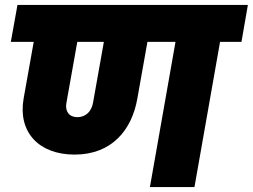

<svg xmlns="http://www.w3.org/2000/svg" viewBox="-20 -760 1027 780"><path d="M294 -284C261 -284 243 -308 250 -343L294 -590H402L358 -343C352 -308 329 -284 294 -284ZM24 -590H117L76 -360C52 -224 137 -132 283 -132C434 -132 516 -232 538 -360L579 -590H693L589 0H770L874 -590H961L987 -740H51Z"/></svg>

Font: SVN-Poppins ExtraBold
Style: Italic
Weight: 800
Italic angle: -10°
Designer: Ninad Kale (Devanagari), Jonny Pinhorn (Latin)
Foundry: Indian Type Foundry
Version: Version 3.002 2017